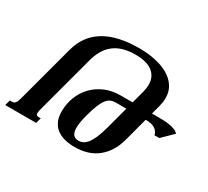

<svg xmlns="http://www.w3.org/2000/svg" viewBox="-165 -958 1301 1200"><g transform="rotate(30 486.0 -358.5)"><path d="M155.3 -501Q185.5 -613.8 278.8 -670.2Q372.1 -726.6 527.3 -726.6Q590.8 -726.6 645.5 -714.8Q700.2 -703.1 740.2 -679.4Q780.3 -655.8 803 -620.4Q825.7 -585 825.7 -538.1Q825.7 -510.3 817.9 -481L799.8 -412.6H829.6Q853.5 -412.6 877.9 -412.1Q902.3 -411.6 924.1 -408.2Q945.8 -404.8 963.9 -397.9Q981.9 -391.1 993.2 -378.4L916 -302.7H881.8Q877.9 -318.4 869.4 -329.1Q860.8 -339.8 849.1 -346.4Q837.4 -353 823 -356Q808.6 -358.9 792.5 -358.9H785.2L740.2 -189.9Q714.8 -94.7 650.1 -42Q585.4 10.7 484.4 10.7Q443.4 10.7 409.9 1.5Q376.5 -7.8 353 -26.4Q329.6 -44.9 316.9 -73.5Q304.2 -102.1 304.2 -141.1Q304.2 -197.3 323.2 -246.6Q342.3 -295.9 377.4 -332.8Q412.6 -369.6 462.4 -391.1Q512.2 -412.6 573.7 -412.6H660.2L685.1 -504.9Q692.4 -533.2 692.4 -558.1Q692.4 -615.2 651.1 -647.7Q609.9 -680.2 527.3 -680.2Q477.5 -680.2 439.2 -668.7Q400.9 -657.2 372.8 -635Q344.7 -612.8 325.7 -580.1Q306.6 -547.4 295.4 -504.9L184.6 -91.8Q181.6 -80.6 179.9 -72Q178.2 -63.5 178.2 -57.1Q178.2 -39.1 198.2 -39.1H212.9L202.1 0H-21L-10.3 -39.1H3.9Q12.7 -39.1 18.8 -41.7Q24.9 -44.4 29.5 -50.5Q34.2 -56.6 37.8 -66.7Q41.5 -76.7 45.4 -91.3ZM451.7 -198.2Q442.9 -166 439 -141.8Q435.1 -117.7 435.1 -99.6Q435.1 -81.1 439 -68.8Q442.9 -56.6 449.7 -49.3Q456.5 -42 466.1 -38.8Q475.6 -35.6 486.8 -35.6Q503.4 -35.6 519 -43.5Q534.7 -51.3 549.3 -70.1Q564 -88.9 577.1 -120.1Q590.3 -151.4 603 -198.2L646 -358.9H568.4Q549.8 -358.9 533.9 -352.1Q518.1 -345.2 504.2 -327.4Q490.2 -309.6 477.5 -278.3Q464.8 -247.1 451.7 -198.2Z"/></g></svg>

Font: Arian AMU Serif
Style: Bold Italic
Weight: 700
Italic angle: -15°
Designer: Ruben Hakobyan (Tarumian)
Foundry: Ruben Hakobyan (Tarumian)
Version: Version 1.002